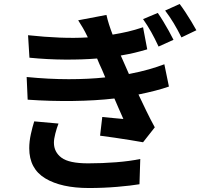

<svg xmlns="http://www.w3.org/2000/svg" viewBox="-20 -882 1040 965"><path d="M152 -272 274 -261Q265 -238 258 -210.5Q251 -183 251 -165Q251 -118 289 -89.5Q327 -61 423 -61Q494 -61 563.5 -66.5Q633 -72 685 -83L681 44Q640 51 570 57Q500 63 427 63Q288 63 207.5 14.5Q127 -34 127 -137Q127 -171 135 -207.5Q143 -244 152 -272ZM806 -559 829 -447Q798 -436 759 -426Q720 -416 676 -407Q695 -367 715.5 -324.5Q736 -282 758 -242L699 -167Q672 -172 634 -178Q596 -184 556 -190Q516 -196 483 -200L494 -294Q523 -291 551 -288.5Q579 -286 600 -284Q588 -310 577 -336Q566 -362 555 -387Q461 -376 346.5 -374.5Q232 -373 119 -381L114 -495Q225 -484 325.5 -484Q426 -484 509 -493L493 -531Q486 -545 480 -559.5Q474 -574 468 -588Q395 -582 306.5 -582.5Q218 -583 128 -592L121 -705Q205 -696 280 -693Q355 -690 421 -694V-695Q408 -722 397 -741Q386 -760 373 -780L515 -807Q520 -784 528 -759Q536 -734 546 -708Q588 -715 622.5 -723Q657 -731 699 -745L720 -634Q686 -624 657 -617Q628 -610 587 -603L606 -560L628 -510Q685 -521 728.5 -533.5Q772 -546 806 -559ZM699 -786 773 -817Q785 -800 800 -775.5Q815 -751 828.5 -726.5Q842 -702 852 -682L777 -648Q758 -689 740 -721Q722 -753 699 -786ZM810 -829 883 -862Q896 -845 911.5 -821.5Q927 -798 941.5 -774Q956 -750 967 -730L892 -694Q872 -734 853 -765.5Q834 -797 810 -829Z"/></svg>

Font: Noto IKEA Simplified Chinese
Style: Bold
Weight: 700
Designer: Monotype Design Team
Foundry: Monotype Imaging Inc.
Version: Version 1.100